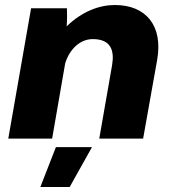

<svg xmlns="http://www.w3.org/2000/svg" viewBox="-20 -553 686 766"><path d="M13 0H188L240 -300C257 -356 299 -397 350 -397C424 -397 437 -350 427 -292L376 0H551L607 -314C631 -450 563 -533 438 -533C377 -533 308 -508 246 -448C248 -474 248 -499 247 -520H104ZM141 193H258L347 34H203Z"/></svg>

Font: Fixel Display 20240404 ExBold
Style: Italic
Weight: 800
Italic angle: -10°
Designer: AlfaBravo + MacPaw
Foundry: Kyrylo Tkachov, Marchela Mozhyna, Serhii Makarenko, Maria Weinstein, Zakhar Kryvoshyya
Version: Version 1.211;Glyphs 3.2 (3225)